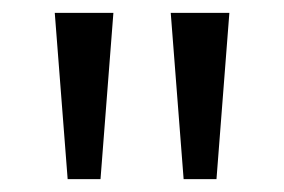

<svg xmlns="http://www.w3.org/2000/svg" viewBox="-20 -734 441 298"><path d="M156 -714 136 -456H85L65 -714ZM336 -714 316 -456H265L245 -714Z"/></svg>

Font: Stephens Clock
Style: Regular
Weight: 400
Designer: Peter Wiegel (catfonts.de) with slight modifications by DT1.org
Version: Version 0.9.1